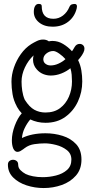

<svg xmlns="http://www.w3.org/2000/svg" viewBox="-20 -669 481 971"><path d="M201 282Q156 282 114.5 268.5Q73 255 46.5 228.5Q20 202 20 164Q20 151 28 145Q36 139 46 139Q56 139 64 145Q72 151 72 164Q72 180 83.5 191.5Q95 203 110 211Q124 218 147 222.5Q170 227 196 227Q230 227 263.5 218.5Q297 210 319 190.5Q341 171 341 138Q341 108 318 90Q295 72 263.5 64Q232 56 207 56Q182 56 154 60Q126 64 105 80L97 86Q90 91 83 95Q76 99 68 99Q55 99 47 82Q40 65 40 41Q40 6 54.5 -33Q69 -72 90 -96Q77 -109 65 -130V-131Q49 -160 43.5 -192.5Q38 -225 38 -256Q38 -291 50.5 -327.5Q63 -364 85.5 -395.5Q108 -427 138 -446Q151 -454 166.5 -461.5Q182 -469 198 -469Q206 -469 213 -467Q220 -465 227 -460Q232 -461 236.5 -461.5Q241 -462 245 -462Q274 -462 299.5 -446.5Q325 -431 344 -410Q349 -416 352 -422Q355 -428 358 -432Q367 -447 383 -447Q393 -447 400 -440.5Q407 -434 407 -423Q407 -417 406 -414Q403 -403 394.5 -390Q386 -377 375 -365Q387 -340 391.5 -312.5Q396 -285 396 -257Q396 -203 374 -155.5Q352 -108 310.5 -78Q269 -48 210 -48Q169 -48 133 -65Q117 -46 105 -21.5Q93 3 91 29Q141 5 210 5Q255 5 296.5 18Q338 31 365 60Q392 89 392 138Q392 187 364 219Q336 251 292.5 266.5Q249 282 201 282ZM236 -338Q256 -338 276.5 -347.5Q297 -357 311 -370Q298 -385 279.5 -398Q261 -411 249 -411Q230 -411 214 -398Q199 -386 199 -368Q199 -359 205 -351Q217 -338 236 -338ZM210 -100Q254 -100 283.5 -122Q313 -144 328.5 -180Q344 -216 344 -257Q344 -274 342.5 -291Q341 -308 336 -324Q317 -308 290.5 -297.5Q264 -287 237 -287Q217 -287 198.5 -294.5Q180 -302 166 -318Q156 -329 151.5 -341.5Q147 -354 147 -367Q147 -379 150 -389Q123 -364 106 -328Q89 -292 89 -256Q89 -234 92.5 -210Q96 -186 105 -165Q128 -128 153.5 -114Q179 -100 210 -100ZM246 -534Q204 -534 177.5 -555.5Q151 -577 151 -609Q151 -628 157.5 -638.5Q164 -649 174 -649H178Q191 -649 191 -638Q191 -574 250 -574Q277 -574 298.5 -590.5Q320 -607 331 -634Q336 -645 344 -647Q352 -649 357 -649Q373 -649 368 -627Q358 -585 325.5 -559.5Q293 -534 246 -534Z"/></svg>

Font: Twinkle Star
Style: Regular
Weight: 400
Designer: Robert E. Leuschke
Foundry: Robert E. Leuschke
Version: Version 2.010; ttfautohint (v1.8.3)